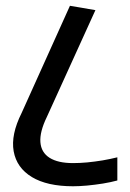

<svg xmlns="http://www.w3.org/2000/svg" viewBox="-20 -653 450 663"><path d="M141.8 -249.2 54.8 -263.2 221.5 -633 309.5 -618ZM232.2 -9.8Q142.8 -9.8 90.1 -41.6Q37.5 -73.5 27.2 -130.6Q17 -187.8 54.8 -263.2L141.8 -249.2Q116.8 -197.8 119.5 -162.1Q122.2 -126.5 151.2 -108.1Q180.2 -89.8 232.2 -89.8ZM232.2 -9.8V-89.8Q255.2 -89.8 281.5 -92.2Q307.8 -94.8 334.5 -99.2Q361.2 -103.8 385.2 -109.8V-29.8Q363.2 -23.8 335.5 -19.2Q307.8 -14.8 280.5 -12.2Q253.2 -9.8 232.2 -9.8Z"/></svg>

Font: Akshar Light
Style: Regular
Weight: 300
Designer: Tall Chai
Foundry: Tall Chai
Version: Version 1.100